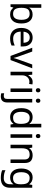

<svg xmlns="http://www.w3.org/2000/svg" viewBox="1831 -2631 1040 4742"><g transform="rotate(90 2351.0 -260.0)"><path d="M173 -575Q173 -541 171.5 -511.5Q170 -482 168 -465H173Q196 -499 236 -522Q276 -545 339 -545Q439 -545 499.5 -475.5Q560 -406 560 -268Q560 -130 499 -60Q438 10 339 10Q276 10 236 -13Q196 -36 173 -68H166L148 0H85V-760H173ZM324 -472Q239 -472 206 -423Q173 -374 173 -271V-267Q173 -168 205.5 -115.5Q238 -63 326 -63Q398 -63 433.5 -116Q469 -169 469 -269Q469 -472 324 -472Z M907 -546Q976 -546 1025.5 -516Q1075 -486 1101.5 -431.5Q1128 -377 1128 -304V-251H761Q763 -160 807.5 -112.5Q852 -65 932 -65Q983 -65 1022.5 -74.5Q1062 -84 1104 -102V-25Q1063 -7 1023 1.5Q983 10 928 10Q852 10 793.5 -21Q735 -52 702.5 -113.5Q670 -175 670 -264Q670 -352 699.5 -415Q729 -478 782.5 -512Q836 -546 907 -546ZM906 -474Q843 -474 806.5 -433.5Q770 -393 763 -321H1036Q1035 -389 1004 -431.5Q973 -474 906 -474Z M1362 0 1159 -536H1253L1367 -220Q1375 -198 1384 -171Q1393 -144 1400 -119.5Q1407 -95 1410 -78H1414Q1418 -95 1425.5 -120Q1433 -145 1442.5 -172Q1452 -199 1459 -220L1573 -536H1667L1463 0Z M2002 -546Q2017 -546 2034.5 -544.5Q2052 -543 2065 -540L2054 -459Q2041 -462 2025.5 -464Q2010 -466 1996 -466Q1955 -466 1919 -443.5Q1883 -421 1861.5 -380.5Q1840 -340 1840 -286V0H1752V-536H1824L1834 -438H1838Q1864 -482 1905 -514Q1946 -546 2002 -546Z M2210 -737Q2230 -737 2245.5 -723.5Q2261 -710 2261 -681Q2261 -653 2245.5 -639Q2230 -625 2210 -625Q2188 -625 2173 -639Q2158 -653 2158 -681Q2158 -710 2173 -723.5Q2188 -737 2210 -737ZM2253 -536V0H2165V-536Z M2416 -681Q2416 -710 2431 -723.5Q2446 -737 2468 -737Q2488 -737 2503.5 -723.5Q2519 -710 2519 -681Q2519 -653 2503.5 -639Q2488 -625 2468 -625Q2446 -625 2431 -639Q2416 -653 2416 -681ZM2360 240Q2335 240 2316 236.5Q2297 233 2283 228V157Q2298 161 2314 164Q2330 167 2349 167Q2381 167 2402 149.5Q2423 132 2423 83V-536H2511V80Q2511 155 2475 197.5Q2439 240 2360 240Z M2871 10Q2771 10 2711 -59.5Q2651 -129 2651 -267Q2651 -405 2711.5 -475.5Q2772 -546 2872 -546Q2934 -546 2973.5 -523Q3013 -500 3038 -467H3044Q3043 -480 3040.5 -505.5Q3038 -531 3038 -546V-760H3126V0H3055L3042 -72H3038Q3014 -38 2974 -14Q2934 10 2871 10ZM2885 -63Q2970 -63 3004.5 -109.5Q3039 -156 3039 -250V-266Q3039 -366 3006 -419.5Q2973 -473 2884 -473Q2813 -473 2777.5 -416.5Q2742 -360 2742 -265Q2742 -169 2777.5 -116Q2813 -63 2885 -63Z M3341 -737Q3361 -737 3376.5 -723.5Q3392 -710 3392 -681Q3392 -653 3376.5 -639Q3361 -625 3341 -625Q3319 -625 3304 -639Q3289 -653 3289 -681Q3289 -710 3304 -723.5Q3319 -737 3341 -737ZM3384 -536V0H3296V-536Z M3812 -546Q3908 -546 3957 -499.5Q4006 -453 4006 -349V0H3919V-343Q3919 -472 3799 -472Q3710 -472 3676 -422Q3642 -372 3642 -278V0H3554V-536H3625L3638 -463H3643Q3669 -505 3715 -525.5Q3761 -546 3812 -546Z M4362 -546Q4415 -546 4457.5 -526Q4500 -506 4530 -465H4535L4547 -536H4617V9Q4617 124 4558.5 182Q4500 240 4377 240Q4259 240 4184 206V125Q4263 167 4382 167Q4451 167 4490.5 126.5Q4530 86 4530 16V-5Q4530 -17 4531 -39.5Q4532 -62 4533 -71H4529Q4475 10 4363 10Q4259 10 4200.5 -63Q4142 -136 4142 -267Q4142 -395 4200.5 -470.5Q4259 -546 4362 -546ZM4374 -472Q4307 -472 4270 -418.5Q4233 -365 4233 -266Q4233 -167 4269.5 -114.5Q4306 -62 4376 -62Q4457 -62 4494 -105.5Q4531 -149 4531 -246V-267Q4531 -377 4493 -424.5Q4455 -472 4374 -472Z"/></g></svg>

Font: Noto Kufi Arabic
Style: Regular
Weight: 400
Designer: Monotype Design Team, David Williams, Khaled Hosny
Foundry: Google LLC
Version: Version 2.109; ttfautohint (v1.8.4.7-5d5b)